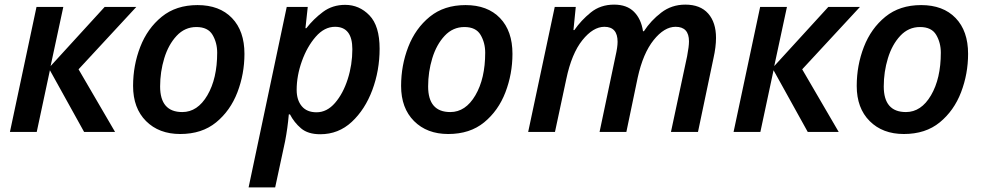

<svg xmlns="http://www.w3.org/2000/svg" viewBox="-20 -571 4255 831"><path d="M23 0 138 -541H254L199 -285L433 -541H570L320 -271L478 0H344L196 -267L139 0Z M760 9Q854 9 915.5 -41.5Q977 -92 1007.5 -171.5Q1038 -251 1038 -338Q1038 -437 984 -493Q930 -549 835 -549Q742 -549 680 -498.5Q618 -448 587 -368Q556 -288 556 -199Q556 -103 612 -47Q668 9 760 9ZM769 -86Q673 -86 673 -197Q673 -260 691 -319Q709 -378 744.5 -416Q780 -454 830 -454Q880 -454 900 -420Q920 -386 920 -343Q920 -231 877.5 -158.5Q835 -86 769 -86Z M1056 240H1171L1214 40Q1225 -17 1230 -76H1235Q1253 -41 1283 -15.5Q1313 10 1366 10Q1445 10 1502.5 -43.5Q1560 -97 1591.5 -181.5Q1623 -266 1623 -360Q1623 -459 1579 -504.5Q1535 -550 1474 -550Q1419 -550 1378 -519.5Q1337 -489 1306 -449H1302L1312 -541H1221ZM1350 -85Q1308 -85 1286 -111.5Q1264 -138 1264 -182Q1264 -243 1286.5 -306Q1309 -369 1346.5 -412Q1384 -455 1430 -455Q1505 -455 1505 -358Q1505 -291 1485 -228.5Q1465 -166 1430 -125.5Q1395 -85 1350 -85Z M1920 9Q2014 9 2075.5 -41.5Q2137 -92 2167.5 -171.5Q2198 -251 2198 -338Q2198 -437 2144 -493Q2090 -549 1995 -549Q1902 -549 1840 -498.5Q1778 -448 1747 -368Q1716 -288 1716 -199Q1716 -103 1772 -47Q1828 9 1920 9ZM1929 -86Q1833 -86 1833 -197Q1833 -260 1851 -319Q1869 -378 1904.5 -416Q1940 -454 1990 -454Q2040 -454 2060 -420Q2080 -386 2080 -343Q2080 -231 2037.5 -158.5Q1995 -86 1929 -86Z M2266 0H2382L2431 -229Q2454 -339 2500.5 -397Q2547 -455 2596 -455Q2653 -455 2653 -390Q2653 -367 2644 -328L2575 0H2691L2740 -235Q2763 -340 2809 -397.5Q2855 -455 2904 -455Q2962 -455 2962 -392Q2962 -370 2954 -328L2884 0H3001L3068 -319Q3079 -368 3079 -407Q3079 -474 3045 -512.5Q3011 -551 2946 -551Q2887 -551 2842 -516.5Q2797 -482 2767 -436H2763Q2755 -489 2724 -520Q2693 -551 2638 -551Q2579 -551 2537 -517Q2495 -483 2466 -441H2462L2472 -541H2381Z M3155 0 3270 -541H3386L3331 -285L3565 -541H3702L3452 -271L3610 0H3476L3328 -267L3271 0Z M3892 9Q3986 9 4047.5 -41.5Q4109 -92 4139.5 -171.5Q4170 -251 4170 -338Q4170 -437 4116 -493Q4062 -549 3967 -549Q3874 -549 3812 -498.5Q3750 -448 3719 -368Q3688 -288 3688 -199Q3688 -103 3744 -47Q3800 9 3892 9ZM3901 -86Q3805 -86 3805 -197Q3805 -260 3823 -319Q3841 -378 3876.5 -416Q3912 -454 3962 -454Q4012 -454 4032 -420Q4052 -386 4052 -343Q4052 -231 4009.5 -158.5Q3967 -86 3901 -86Z"/></svg>

Font: Noto Sans UI Medium
Style: Italic
Weight: 500
Italic angle: -12°
Designer: Monotype Design Team
Foundry: Monotype Imaging Inc.
Version: Version 1.901